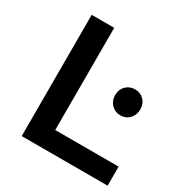

<svg xmlns="http://www.w3.org/2000/svg" viewBox="-162 -830 923 960"><g transform="rotate(30 299.5 -350.0)"><path d="M94 0V-700H224V-110H590V0ZM469 -336Q438 -336 417 -357.5Q396 -379 396 -411Q396 -444 417 -465Q438 -486 469 -486Q500 -486 520.5 -465Q541 -444 541 -411Q541 -379 520.5 -357.5Q500 -336 469 -336Z"/></g></svg>

Font: Montserrat SemiBold
Style: Regular
Weight: 600
Designer: Julieta Ulanovsky
Foundry: Julieta Ulanovsky
Version: Version 9.000; ttfautohint (v1.8.4.7-5d5b)